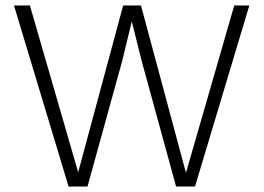

<svg xmlns="http://www.w3.org/2000/svg" viewBox="-20 -680 961 700"><path d="M230 0 31 -660H89L265 -52L429 -660H494L658 -50L834 -660H889L691 0H622L497 -456L461 -600H460L425 -456L299 0Z"/></svg>

Font: Kantumruy Pro Light
Style: Regular
Weight: 300
Version: Version 1.002